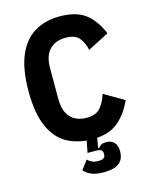

<svg xmlns="http://www.w3.org/2000/svg" viewBox="-134 -795 856 1090"><g transform="rotate(-15 294.5 -250.0)"><path d="M324 12Q240 12 177 -22.5Q114 -57 79 -135.5Q44 -214 44 -344Q44 -475 79 -555.5Q114 -636 177 -673Q240 -710 324 -710Q419 -710 473 -670Q527 -630 562 -547L438 -483Q427 -528 404 -556Q381 -584 324 -584Q265 -584 230.5 -548Q196 -512 196 -440V-258Q196 -186 230.5 -150Q265 -114 324 -114Q381 -114 407 -145.5Q433 -177 446 -222L564 -154Q528 -75 473.5 -31.5Q419 12 324 12ZM338 210Q293 210 265.5 198Q238 186 223 167L263 115Q272 125 286.5 132.5Q301 140 325 140Q348 140 357 133Q366 126 366 110Q366 93 357 86.5Q348 80 325 80H277L298 -30H360L342 68H352Q354 60 365 54Q376 48 392 48Q425 48 441.5 66Q458 84 458 119Q458 151 444 171.5Q430 192 403.5 201Q377 210 338 210Z"/></g></svg>

Font: IBM Plex Sans Condensed
Style: Bold
Weight: 700
Width: 3
Designer: Mike Abbink, Paul van der Laan, Pieter van Rosmalen
Foundry: Bold Monday
Version: Version 3.201